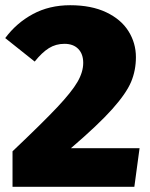

<svg xmlns="http://www.w3.org/2000/svg" viewBox="-25 -716 575 736"><path d="M496 -497Q496 -446 477.5 -402Q459 -358 405.5 -298Q352 -238 247 -148H510L490 0H23V-136Q139 -246 194.5 -305Q250 -364 272 -402Q294 -440 294 -475Q294 -509 275 -528.5Q256 -548 222 -548Q189 -548 162.5 -531.5Q136 -515 108 -480L-5 -570Q38 -628 101 -662Q164 -696 244 -696Q325 -696 382 -669Q439 -642 467.5 -596.5Q496 -551 496 -497Z"/></svg>

Font: FiraGO Heavy
Style: Regular
Weight: 900
Designer: bBox Type
Foundry: bBox Type GmbH
Version: Version 1.001